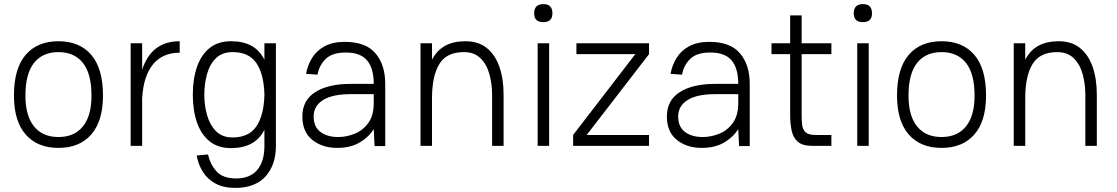

<svg xmlns="http://www.w3.org/2000/svg" viewBox="-20 -711 5444 936"><path d="M48 -245Q48 -377 105 -443.5Q162 -510 265 -510Q368 -510 425 -443.5Q482 -377 482 -245Q482 -121 425 -55.5Q368 10 265 10Q162 10 105 -55.5Q48 -121 48 -245ZM265 -43Q342 -43 384 -94.5Q426 -146 426 -245Q426 -352 384 -404.5Q342 -457 265 -457Q188 -457 146 -404.5Q104 -352 104 -245Q104 -146 146 -94.5Q188 -43 265 -43Z M617 0V-500H673V-371Q718 -510 856 -510V-454Q772 -454 725.5 -397Q679 -340 673 -231V0Z M1325 0Q1325 93 1274.5 149Q1224 205 1127 205Q1069 205 1030 183.5Q991 162 968.5 126Q946 90 939 47L994 42Q1005 91 1036 125Q1067 159 1132 159Q1198 159 1233.5 118Q1269 77 1269 0V-78Q1245 -32 1204.5 -10.5Q1164 11 1106 11Q1043 11 1002 -22Q961 -55 940.5 -113.5Q920 -172 920 -249V-250Q920 -327 940.5 -385.5Q961 -444 1002 -477Q1043 -510 1106 -510Q1164 -510 1204.5 -488.5Q1245 -467 1269 -420V-500H1325ZM1114 -457Q1063 -457 1032.5 -427Q1002 -397 989 -349Q976 -301 976 -249Q976 -197 989.5 -149.5Q1003 -102 1033 -71.5Q1063 -41 1114 -41Q1193 -41 1229.5 -94.5Q1266 -148 1269 -246V-252Q1266 -351 1229.5 -404Q1193 -457 1114 -457Z M1624 10Q1551 10 1502.5 -29Q1454 -68 1454 -143Q1454 -222 1517 -262Q1580 -302 1688 -302H1802Q1802 -378 1769.5 -416.5Q1737 -455 1666 -455Q1600 -455 1568 -424Q1536 -393 1528 -347L1472 -351Q1479 -392 1501 -428Q1523 -464 1562.5 -485.5Q1602 -507 1661 -507Q1763 -507 1810.5 -451Q1858 -395 1858 -302V1H1806L1802 -81Q1775 -40 1731 -15Q1687 10 1624 10ZM1629 -43Q1669 -43 1709 -59Q1749 -75 1775.5 -111.5Q1802 -148 1802 -209V-252H1690Q1600 -252 1554.5 -223Q1509 -194 1509 -143Q1509 -93 1542 -68Q1575 -43 1629 -43Z M2030 0V-500H2086V-420Q2110 -466 2150.5 -488Q2191 -510 2249 -510Q2312 -510 2353 -477Q2394 -444 2414.5 -385.5Q2435 -327 2435 -249V0H2379V-249Q2379 -301 2366 -349Q2353 -397 2322.5 -427Q2292 -457 2241 -457Q2157 -457 2121.5 -398.5Q2086 -340 2086 -231V0Z M2584 -646Q2584 -691 2629 -691Q2673 -691 2673 -646Q2673 -603 2629 -603Q2584 -603 2584 -646ZM2601 -500H2657V0H2601Z M2840 -53H3144V0H2774V-53L3077 -447H2790V-500H3144V-447Z M3401 10Q3328 10 3279.5 -29Q3231 -68 3231 -143Q3231 -222 3294 -262Q3357 -302 3465 -302H3579Q3579 -378 3546.5 -416.5Q3514 -455 3443 -455Q3377 -455 3345 -424Q3313 -393 3305 -347L3249 -351Q3256 -392 3278 -428Q3300 -464 3339.5 -485.5Q3379 -507 3438 -507Q3540 -507 3587.5 -451Q3635 -395 3635 -302V1H3583L3579 -81Q3552 -40 3508 -15Q3464 10 3401 10ZM3406 -43Q3446 -43 3486 -59Q3526 -75 3552.5 -111.5Q3579 -148 3579 -209V-252H3467Q3377 -252 3331.5 -223Q3286 -194 3286 -143Q3286 -93 3319 -68Q3352 -43 3406 -43Z M3741 -500H3832V-636H3888V-500H4033V-447H3888V-150Q3888 -124 3890.5 -102Q3893 -80 3907 -66.5Q3921 -53 3956 -53H4033V0H3937Q3893 0 3870 -19.5Q3847 -39 3839.5 -73.5Q3832 -108 3832 -152V-447H3741Z M4142 -646Q4142 -691 4187 -691Q4231 -691 4231 -646Q4231 -603 4187 -603Q4142 -603 4142 -646ZM4159 -500H4215V0H4159Z M4353 -245Q4353 -377 4410 -443.5Q4467 -510 4570 -510Q4673 -510 4730 -443.5Q4787 -377 4787 -245Q4787 -121 4730 -55.5Q4673 10 4570 10Q4467 10 4410 -55.5Q4353 -121 4353 -245ZM4570 -43Q4647 -43 4689 -94.5Q4731 -146 4731 -245Q4731 -352 4689 -404.5Q4647 -457 4570 -457Q4493 -457 4451 -404.5Q4409 -352 4409 -245Q4409 -146 4451 -94.5Q4493 -43 4570 -43Z M4922 0V-500H4978V-420Q5002 -466 5042.5 -488Q5083 -510 5141 -510Q5204 -510 5245 -477Q5286 -444 5306.5 -385.5Q5327 -327 5327 -249V0H5271V-249Q5271 -301 5258 -349Q5245 -397 5214.5 -427Q5184 -457 5133 -457Q5049 -457 5013.5 -398.5Q4978 -340 4978 -231V0Z"/></svg>

Font: Haskoy Light
Style: Regular
Weight: 300
Designer: Ertekin Erdin
Foundry: Ertekin Erdin
Version: Version 2.000; ttfautohint (v1.8.4.7-5d5b)